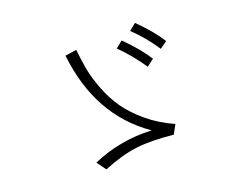

<svg xmlns="http://www.w3.org/2000/svg" viewBox="-93 -867 1186 945"><g transform="rotate(-15 500.0 -394.0)"><path d="M300.8 -108.4Q439.5 -184.6 604.5 -191.4Q354.5 -334 290 -656.2L348.6 -669.9Q359.4 -612.3 373 -564Q386.7 -515.6 415.5 -457Q444.3 -398.4 483.4 -352.1Q522.5 -305.7 584.5 -262.2Q646.5 -218.8 725.6 -191.4L704.1 -142.6Q588.9 -144.5 511.7 -128.4Q434.6 -112.3 339.8 -63.5ZM628.9 -691.4 662.1 -723.6Q744.1 -655.3 787.1 -597.7L752 -567.4Q696.3 -637.7 628.9 -691.4ZM543 -625 576.2 -657.2Q654.3 -592.8 702.1 -530.3L667 -499Q612.3 -567.4 543 -625Z"/></g></svg>

Font: Gothic A1 Light
Style: Regular
Weight: 300
Version: Version 2.50